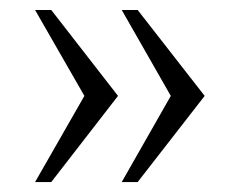

<svg xmlns="http://www.w3.org/2000/svg" viewBox="-20 -370 453 382"><path d="M214.8 -179.2 82 -7.8H49.8L147.9 -179.2L49.8 -350.1H82ZM387.2 -179.2 253.9 -7.8H222.2L319.8 -179.2L222.2 -350.1H253.9Z"/></svg>

Font: Unna Light
Style: Regular
Weight: 300
Designer: Jorge de Buen Unna
Foundry: Omnibus-Type
Version: Version 2.007;PS 002.007;hotconv 1.0.88;makeotf.lib2.5.64775